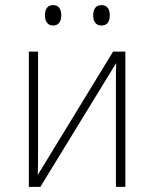

<svg xmlns="http://www.w3.org/2000/svg" viewBox="-20 -732 603 752"><path d="M377 -632C401 -632 410 -649 410 -672C410 -695 401 -712 377 -712C355 -712 345 -696 345 -672C345 -649 355 -632 377 -632ZM188 -632C211 -632 220 -650 220 -672C220 -695 211 -712 188 -712C166 -712 156 -696 156 -672C156 -649 166 -632 188 -632ZM93 0H138L435 -485C434 -453 434 -429 434 -398V0H471V-530H423L128 -47C129 -79 129 -102 129 -135V-530H93Z"/></svg>

Font: Noto Sans Mono SemiCondensed ExtraLight
Style: Regular
Weight: 200
Width: 4
Designer: Monotype Design Team
Foundry: Monotype Imaging Inc.
Version: Version 2.014